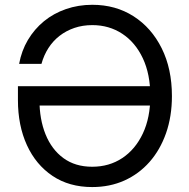

<svg xmlns="http://www.w3.org/2000/svg" viewBox="-20 -758 777 789"><path d="M358.9 10.7Q264.2 10.7 195.8 -35.2Q127.4 -81.1 90.6 -161.6Q53.7 -242.2 53.7 -346.7V-403.8H619.6V-324.2H114.3L142.1 -348.1Q142.1 -268.1 167.2 -205.8Q192.4 -143.6 240.7 -108.2Q289.1 -72.8 358.9 -72.8Q428.7 -72.8 482.4 -108.4Q536.1 -144 566.9 -209.2Q597.7 -274.4 597.7 -363.3Q597.7 -453.1 566.9 -518.6Q536.1 -584 482.2 -619.4Q428.2 -654.8 359.4 -654.8Q319.8 -654.8 285.9 -643.3Q252 -631.8 224.9 -610.8Q197.8 -589.8 179 -560.5Q160.2 -531.2 150.4 -495.6H58.6Q68.4 -549.3 94.7 -593.8Q121.1 -638.2 160.6 -670.7Q200.2 -703.1 251 -720.7Q301.8 -738.3 359.4 -738.3Q455.1 -738.3 528.8 -691.2Q602.5 -644 644.5 -559.6Q686.5 -475.1 686.5 -363.3Q686.5 -279.8 662.4 -210.9Q638.2 -142.1 594.5 -92.5Q550.8 -43 491 -16.1Q431.2 10.7 358.9 10.7Z"/></svg>

Font: Inter 24pt
Style: Regular
Weight: 400
Designer: Rasmus Andersson
Foundry: rsms
Version: Version 4.001;git-66647c0bb